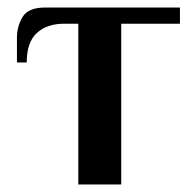

<svg xmlns="http://www.w3.org/2000/svg" viewBox="-20 -490 510 510"><path d="M188 0V-427H150Q105 -427 78 -402.5Q51 -378 51 -324H25V-390Q25 -420 40 -445Q55 -470 100 -470H458V-427H302V0Z"/></svg>

Font: El Messiri SemiBold
Style: Regular
Weight: 600
Designer: Mohamed Gaber
Foundry: Kief Type Foundry
Version: Version 2.020; ttfautohint (v1.8.3)